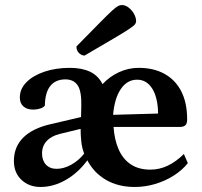

<svg xmlns="http://www.w3.org/2000/svg" viewBox="-20 -732 804 764"><path d="M141.5 12Q95.4 12 65.4 -16.4Q35.3 -44.8 35.3 -91.4Q35.3 -147.4 72.5 -184.5Q109.6 -221.6 182.6 -238.2L302.4 -266.2L303.5 -308.5Q305.1 -368.4 289.1 -392.3Q273.2 -416.1 240.1 -416.1Q201.4 -416.1 180.4 -390.2Q159.4 -364.3 158.5 -311.8Q152.6 -304 139.6 -300Q126.5 -295.9 112.1 -295.9Q87.5 -295.9 73.2 -308.5Q58.9 -321.2 58.9 -344.2Q58.9 -378 85 -404.6Q111.2 -431.2 156.4 -446.6Q201.7 -462 258 -462Q305.8 -462 338.2 -446.6Q370.7 -431.3 388 -397.2Q416 -427.4 453.4 -444.7Q490.9 -462 531.9 -462Q591.6 -462 634.8 -438Q678.1 -414.1 701.4 -368.4Q724.7 -322.8 724.7 -257Q724.7 -239.7 717.3 -233.3Q709.8 -226.9 696 -226.9H431.8Q435.4 -175.3 452.3 -137.1Q469.2 -98.8 500.6 -77.9Q532.1 -57 578.2 -57Q614.6 -57 647.5 -72.7Q680.5 -88.5 711.7 -119.2L727.4 -82.9Q705.1 -54.7 670.9 -33.1Q636.8 -11.5 597.2 0.2Q557.7 12 516.1 12Q450.6 12 402 -16.1Q353.5 -44.3 327.6 -94.1Q290.9 -44.2 241.8 -16.1Q192.6 12 141.5 12ZM205.3 -60.2Q233.8 -60.2 263.4 -76.6Q293.1 -92.9 314.9 -120.8Q306.2 -142.8 303.5 -168.7Q300.7 -194.7 300.8 -219.2L218.7 -199.3Q184.7 -191.1 166 -171.1Q147.3 -151.2 147.3 -121.8Q147.3 -93.5 162.9 -76.8Q178.5 -60.2 205.3 -60.2ZM430 -275.1 609.1 -280.2Q608.2 -343.5 585.9 -379.2Q563.6 -414.9 525.5 -414.9Q486.5 -414.9 461.2 -378.4Q435.8 -341.8 430 -275.1ZM316.5 -510.9Q304.9 -510.9 294.5 -520.8Q284.1 -530.7 284.1 -547.1Q342.7 -606.5 375.7 -640.2Q408.8 -673.9 425.3 -689Q441.9 -704.1 449.8 -708Q457.6 -712 465 -712Q478.6 -712 491.6 -702Q504.7 -692.1 513.1 -677.1Q521.6 -662.1 521.6 -647.1Q521.6 -641.2 516.9 -635Q512.3 -628.9 493.2 -616.2Q474.2 -603.5 432.4 -578.9Q390.7 -554.3 316.5 -510.9Z"/></svg>

Font: Petrona
Style: Regular
Weight: 400
Designer: Ringo R. Seeber
Foundry: Ringo R. Seeber
Version: Version 2.001; ttfautohint (v1.8.3)